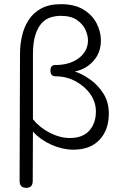

<svg xmlns="http://www.w3.org/2000/svg" viewBox="-20 -706 598 921"><path d="M106 195Q74 195 74 162L76 -450Q76 -491 85.5 -533Q95 -575 117 -609.5Q139 -644 177 -665Q215 -686 272 -686Q338 -686 380.5 -660Q423 -634 443.5 -594Q464 -554 464 -512Q464 -454 428.5 -414Q393 -374 339 -363Q376 -351 413.5 -324Q451 -297 476.5 -256.5Q502 -216 502 -161Q502 -83 457.5 -35.5Q413 12 332 12Q280 12 227 -11.5Q174 -35 138 -75L137 162Q137 195 106 195ZM315 -44Q377 -44 408.5 -79.5Q440 -115 440 -171Q440 -217 413 -255Q386 -293 342 -316.5Q298 -340 246 -340Q222 -340 222 -367Q222 -394 244 -394Q315 -394 358.5 -427.5Q402 -461 402 -512Q402 -537 389.5 -564Q377 -591 348.5 -610.5Q320 -630 271 -630Q249 -630 225.5 -623.5Q202 -617 182.5 -597.5Q163 -578 150.5 -541Q138 -504 138 -444V-134Q170 -94 219 -69Q268 -44 315 -44Z"/></svg>

Font: Zen Maru Gothic
Style: Regular
Weight: 400
Designer: Yoshimichi Ohira
Foundry: Positype
Version: Version 1.002